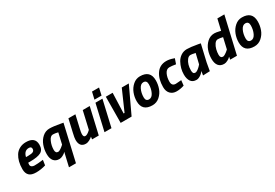

<svg xmlns="http://www.w3.org/2000/svg" viewBox="60 -1841 4577 3191"><g transform="rotate(-30 2348.5 -245.0)"><path d="M287 -102Q356 -102 428 -112L454 -115L439 -16Q346 12 255 12Q164 12 122.5 -29Q81 -70 81 -149Q81 -228 97 -290Q113 -352 144.5 -402Q176 -452 230.5 -481.5Q285 -511 355 -511Q530 -511 530 -362Q530 -267 466 -231Q402 -195 253 -195H218Q215 -183 215 -157.5Q215 -132 235.5 -117Q256 -102 287 -102ZM274 -294Q343 -294 370.5 -309Q398 -324 398 -360Q398 -403 348 -403Q259 -403 233 -294Z M700 12Q630 12 593 -34Q556 -80 556 -165Q556 -250 584.5 -328.5Q613 -407 672 -459Q731 -511 808 -511Q878 -511 1015 -486L1059 -478L901 210H767L828 -53Q822 -46 810.5 -35Q799 -24 765.5 -6Q732 12 700 12ZM807 -397Q758 -397 725 -322.5Q692 -248 692 -166Q692 -102 743 -102Q759 -102 787.5 -120Q816 -138 836 -156L856 -174L904 -383Q845 -397 807 -397Z M1211 12Q1089 12 1089 -129Q1089 -168 1110 -255L1166 -500H1300L1246 -265Q1228 -190 1228 -161Q1228 -132 1236.5 -118Q1245 -104 1264 -104Q1298 -104 1348 -149L1364 -164L1441 -500H1575L1460 0H1332L1338 -49Q1315 -26 1277.5 -7Q1240 12 1211 12Z M1570 0 1685 -500H1819L1704 0ZM1696 -552 1728 -689H1863L1832 -552Z M1884 -500H2015L2001 -111H2019L2190 -500H2325L2090 0H1880Z M2543 -511Q2740 -511 2740 -322Q2740 -241 2713 -167Q2686 -93 2626.5 -40.5Q2567 12 2487 12Q2290 12 2290 -177Q2290 -257 2319 -332Q2348 -407 2407.5 -459Q2467 -511 2543 -511ZM2487 -102Q2541 -102 2574 -170.5Q2607 -239 2607 -324Q2607 -397 2543 -397Q2489 -397 2456 -328.5Q2423 -260 2423 -175Q2423 -102 2487 -102Z M3049 -512Q3109 -512 3176 -488L3198 -481L3164 -383Q3087 -396 3043 -396Q2986 -396 2955 -333.5Q2924 -271 2924 -187.5Q2924 -104 3000 -104L3107 -112L3096 -13Q3023 12 2950 12Q2877 12 2832.5 -34Q2788 -80 2788 -162Q2788 -315 2855.5 -413.5Q2923 -512 3049 -512Z M3332 12Q3259 12 3225 -37.5Q3191 -87 3191 -170Q3191 -285 3249 -391Q3278 -444 3329 -478Q3380 -512 3445 -512Q3514 -512 3649 -488L3695 -479L3620 -156L3593 -3L3460 2Q3469 -59 3473 -76Q3432 -21 3377 2Q3354 12 3332 12ZM3449 -398Q3411 -398 3382 -359Q3327 -285 3327 -170Q3327 -135 3338 -118.5Q3349 -102 3372.5 -102Q3396 -102 3425.5 -124Q3455 -146 3475 -168L3495 -191L3541 -384Q3475 -398 3449 -398Z M3863 12Q3792 12 3755.5 -34Q3719 -80 3719 -165Q3719 -250 3746.5 -327Q3774 -404 3833 -457.5Q3892 -511 3971 -511Q4005 -511 4071 -495L4091 -490L4140 -700H4274L4112 0H3982L3991 -52Q3971 -29 3933 -8.5Q3895 12 3863 12ZM4067 -383Q4009 -397 3972.5 -397Q3936 -397 3908.5 -357.5Q3881 -318 3868 -266Q3855 -214 3855 -166Q3855 -102 3906 -102Q3922 -102 3950.5 -120Q3979 -138 3999 -156L4019 -174Z M4500 -511Q4697 -511 4697 -322Q4697 -241 4670 -167Q4643 -93 4583.5 -40.5Q4524 12 4444 12Q4247 12 4247 -177Q4247 -257 4276 -332Q4305 -407 4364.5 -459Q4424 -511 4500 -511ZM4444 -102Q4498 -102 4531 -170.5Q4564 -239 4564 -324Q4564 -397 4500 -397Q4446 -397 4413 -328.5Q4380 -260 4380 -175Q4380 -102 4444 -102Z"/></g></svg>

Font: Titillium Web
Style: Bold Italic
Weight: 700
Italic angle: -13°
Version: Version 1.002;PS 57.000;hotconv 1.0.70;makeotf.lib2.5.55311